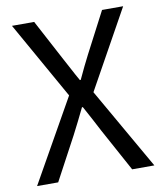

<svg xmlns="http://www.w3.org/2000/svg" viewBox="-83 -801 738 869"><g transform="rotate(-10 286.5 -367.0)"><path d="M17 0H114L220 -198C239 -235 258 -272 279 -316H283C307 -272 327 -235 346 -198L454 0H556L342 -374L542 -734H445L347 -546C329 -512 315 -481 295 -439H291C267 -481 252 -512 233 -546L133 -734H31L231 -379Z"/></g></svg>

Font: Noto Sans JP
Style: Regular
Weight: 400
Designer: Ryoko NISHIZUKA  (kana, bopomofo & ideographs); Paul D. Hunt (Latin, Greek & Cyrillic); Sandoll Communications , Soo-you
Foundry: Adobe
Version: Version 2.002;hotconv 1.0.116;makeotfexe 2.5.65601